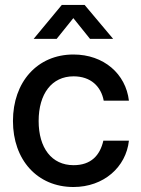

<svg xmlns="http://www.w3.org/2000/svg" viewBox="-20 -749 574 781"><path d="M278.8 11.7C401.9 11.7 492.7 -69.3 504.4 -176.8H400.4C386.7 -116.7 350.1 -77.1 279.3 -77.1C189.9 -77.1 137.2 -147.5 137.2 -256.8C137.2 -367.2 190.4 -438.5 279.3 -438.5C349.1 -438.5 391.1 -397.5 401.9 -339.4H504.4C491.7 -448.7 401.9 -527.3 278.8 -527.3C131.8 -527.3 32.7 -415.5 32.7 -256.8C32.7 -99.1 131.3 11.7 278.8 11.7ZM117.2 -590.8H210.4L278.3 -675.3L346.2 -590.8H439.9V-591.3L324.2 -729H231.4L117.2 -591.3Z"/></svg>

Font: Inteeer Medium
Style: Regular
Weight: 500
Designer: Rasmus Andersson
Foundry: rsms
Version: Version 4.001;Glyphs 3.4 (3402)